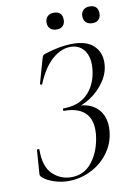

<svg xmlns="http://www.w3.org/2000/svg" viewBox="-90 -856 638 925"><g transform="rotate(-10 229.0 -393.5)"><path d="M335 -165Q339 -185 339 -208Q339 -266 305 -295.5Q271 -325 206 -325Q202 -325 202 -331Q202 -337 206 -337Q277 -337 319.5 -376Q362 -415 374 -483Q377 -503 377 -519Q377 -567 353.5 -595Q330 -623 290 -623Q243 -623 199.5 -584.5Q156 -546 125 -470Q123 -468 121 -468Q119 -468 116.5 -469.5Q114 -471 115 -474L147 -587Q151 -601 153.5 -604.5Q156 -608 164 -611Q240 -636 302 -636Q370 -636 404 -604.5Q438 -573 438 -523Q438 -474 409 -431Q380 -388 338 -360.5Q296 -333 261 -329L275 -337Q335 -337 370.5 -302.5Q406 -268 406 -210Q406 -194 403 -174Q394 -121 360 -78.5Q326 -36 275.5 -12Q225 12 169 12Q134 12 99.5 0.5Q65 -11 47 -27Q39 -34 37.5 -37.5Q36 -41 37 -51L45 -161Q45 -165 51 -165Q57 -165 57 -161Q56 -79 94.5 -41.5Q133 -4 187 -4Q247 -4 285 -50Q323 -96 335 -165ZM197 -758Q197 -777 208.5 -788Q220 -799 240 -799Q260 -799 270.5 -788.5Q281 -778 281 -758Q281 -739 270.5 -728Q260 -717 240 -717Q220 -717 208.5 -728Q197 -739 197 -758ZM372 -758Q372 -777 383.5 -788Q395 -799 415 -799Q435 -799 445.5 -788.5Q456 -778 456 -758Q456 -739 445.5 -728Q435 -717 415 -717Q395 -717 383.5 -728Q372 -739 372 -758Z"/></g></svg>

Font: Cormorant Garamond
Style: Italic
Weight: 400
Italic angle: -10°
Designer: Christian Thalmann (Catharsis Fonts)
Foundry: Catharsis Fonts
Version: Version 4.000